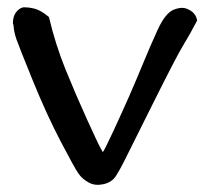

<svg xmlns="http://www.w3.org/2000/svg" viewBox="-20 -516 575 536"><path d="M44.9 -495.6Q47.4 -495.6 50.3 -495.6Q60.1 -495.6 75.2 -492.2Q94.7 -487.3 116.7 -468.3Q134.3 -393.1 162.8 -322.5Q191.4 -252 222.7 -183.1Q253.9 -114.3 261.5 -101.3Q269 -88.4 266.6 -90.8Q270.5 -94.2 294.9 -146.7Q319.3 -199.2 340.1 -246.3Q360.8 -293.5 380.1 -340.6Q399.4 -387.7 420.2 -432.9Q440.9 -478 463.4 -488.3Q477.5 -494.1 488.3 -494.1Q494.1 -494.1 500 -492.2Q514.2 -486.8 521.5 -478.3Q528.8 -469.7 530.3 -458.5Q509.3 -418.5 491 -388.7Q472.7 -358.9 404.3 -221.7Q335.9 -84.5 325.4 -63.5Q314.9 -42.5 303.7 -24.9Q292.5 -7.3 269.5 -2Q259.8 0 253.4 0Q238.8 0 228 -6.3Q210 -16.1 199.5 -30.8Q189 -45.4 149.4 -121.1Q109.9 -196.8 71.3 -291.7Q32.7 -386.7 25.6 -407.2Q18.6 -427.7 17.6 -446.8Q16.1 -448.7 16.1 -451.7Q16.1 -469.2 23.9 -480.5Q33.2 -493.2 44.9 -495.6Z"/></svg>

Font: Myanmar Kalay
Style: Regular
Weight: 400
Designer: Khon Soe Zaw Thu
Foundry: PaOh Unicode khonsoezawthu@gmail.com and @hotmail.com
Version: Version 1.20 December 6, 2016